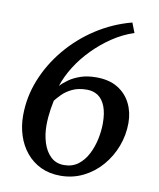

<svg xmlns="http://www.w3.org/2000/svg" viewBox="-86 -834 754 913"><g transform="rotate(10 291.0 -377.5)"><path d="M267.5 11.5Q214.5 11.5 173 -8.2Q131.5 -28 102.5 -63Q73.5 -98 58.8 -143.5Q44 -189 44 -240Q44 -329 77.2 -412.5Q110.5 -496 169.8 -567.2Q229 -638.5 308.2 -690Q387.5 -741.5 479 -765.5L497.5 -718Q443.5 -700.5 394.2 -667.5Q345 -634.5 303.5 -592.2Q262 -550 232.2 -502.5Q202.5 -455 187 -407.5Q202 -424 225.2 -440.5Q248.5 -457 281 -468Q313.5 -479 356 -479Q418 -479 459.5 -453.8Q501 -428.5 522.2 -386Q543.5 -343.5 543.5 -291.5Q543.5 -233 523 -178.8Q502.5 -124.5 465.2 -81.5Q428 -38.5 377.5 -13.5Q327 11.5 267.5 11.5ZM276 -41.5Q315.5 -41.5 343.5 -62.5Q371.5 -83.5 389.2 -117.8Q407 -152 415.5 -191.8Q424 -231.5 424 -268.5Q424 -317 411.8 -349.2Q399.5 -381.5 376.8 -397.5Q354 -413.5 322.5 -413.5Q280.5 -413.5 251.2 -399.2Q222 -385 203.8 -366.2Q185.5 -347.5 175.5 -334.5Q171 -313.5 168 -293.5Q165 -273.5 163.2 -253.5Q161.5 -233.5 161.5 -213Q161.5 -168.5 173.8 -129.5Q186 -90.5 211.5 -66Q237 -41.5 276 -41.5Z"/></g></svg>

Font: Merriweather Medium
Style: Italic
Weight: 500
Italic angle: -7.8°
Version: Version 2.101